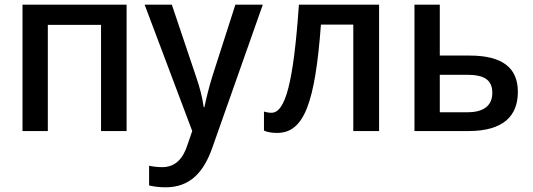

<svg xmlns="http://www.w3.org/2000/svg" viewBox="-20 -559 2272 819"><path d="M520 -539H76V0H184V-453H411V0H520Z M597 -539 800 0 780 58C762 115 730 154 672 154C650 154 629 151 616 148V232C633 236 656 240 686 240C790 240 848 177 885 73L1101 -539H984L886 -234C871 -186 859 -136 852 -102H849C843 -144 832 -187 816 -233L713 -539Z M1597 0V-539H1255C1232 -206 1197 -78 1138 -78C1127 -78 1116 -80 1106 -83V-2C1120 5 1141 8 1162 8C1278 8 1324 -122 1349 -454H1487V0Z M1856 -322V-539H1748V0H1978C2128 0 2189 -65 2189 -167C2189 -270 2123 -322 1983 -322ZM2080 -163C2080 -103 2036 -80 1973 -80H1856V-240H1971C2042 -240 2080 -221 2080 -163Z"/></svg>

Font: Noto Sans Thai Medium
Style: Regular
Weight: 500
Designer: Monotype Design Team
Foundry: Monotype Imaging Inc.
Version: Version 1.901